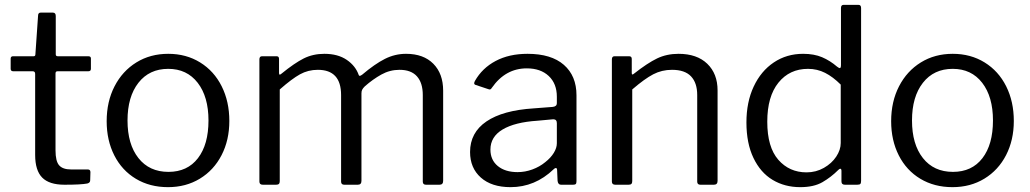

<svg xmlns="http://www.w3.org/2000/svg" viewBox="-20 -762 4249 792"><path d="M217 -468Q209 -468 209 -459V-142Q209 -97 224 -80Q239 -63 273 -63H342Q353 -63 353 -52L352 -18Q352 -8 340 -5Q314 0 246 0Q183 0 154 -29.5Q125 -59 125 -123V-457Q125 -468 115 -468H35Q24 -468 24 -478V-520Q24 -530 34 -530H119Q126 -530 126 -538L137 -697Q137 -710 148 -710H198Q210 -710 210 -696V-538Q210 -530 218 -530H344Q355 -530 355 -521V-478Q355 -468 344 -468Z M420 -262Q420 -343 452.5 -406Q485 -469 542.5 -504.5Q600 -540 674 -540Q748 -540 805.5 -504.5Q863 -469 894.5 -406Q926 -343 926 -263Q926 -184 894 -122Q862 -60 804.5 -25Q747 10 673 10Q598 10 540.5 -24.5Q483 -59 451.5 -121Q420 -183 420 -262ZM840 -265Q840 -363 795.5 -420.5Q751 -478 674 -478Q596 -478 551 -420.5Q506 -363 506 -265Q506 -167 551 -110Q596 -53 675 -53Q753 -53 796.5 -109.5Q840 -166 840 -265Z M1050 -13V-517Q1050 -530 1061 -530H1121Q1131 -530 1131 -519V-461Q1131 -449 1141 -458Q1195 -502 1233 -521Q1271 -540 1318 -540Q1374 -540 1410.5 -515Q1447 -490 1460 -452Q1462 -449 1464 -449Q1467 -449 1474 -454Q1526 -498 1567.5 -519Q1609 -540 1655 -540Q1727 -540 1767.5 -499Q1808 -458 1808 -388V-16Q1808 0 1793 0H1737Q1724 0 1724 -13V-370Q1724 -420 1700 -447Q1676 -474 1628 -474Q1588 -474 1553 -454.5Q1518 -435 1485 -406Q1477 -398 1474 -392Q1471 -386 1471 -377V-16Q1471 0 1456 0H1400Q1387 0 1387 -13V-370Q1387 -474 1291 -474Q1251 -474 1217.5 -455.5Q1184 -437 1134 -393V-15Q1134 -7 1130.5 -3.5Q1127 0 1119 0H1064Q1050 0 1050 -13Z M2086 10Q2008 10 1963.5 -29.5Q1919 -69 1919 -135Q1919 -215 1986.5 -261Q2054 -307 2182 -315L2260 -321Q2277 -323 2277 -336V-363Q2277 -417 2243.5 -448.5Q2210 -480 2153 -480Q2065 -480 2009 -400Q2006 -395 2003 -393.5Q2000 -392 1995 -394L1941 -412Q1936 -414 1936 -419Q1936 -422 1939 -428Q1969 -481 2024.5 -510.5Q2080 -540 2156 -540Q2254 -540 2306 -494.5Q2358 -449 2358 -369V-15Q2358 -6 2355 -3Q2352 0 2344 0H2294Q2282 0 2280 -16L2278 -62Q2277 -69 2273 -69Q2269 -69 2264 -64Q2187 10 2086 10ZM2262 -270 2197 -264Q2104 -258 2053.5 -228Q2003 -198 2003 -145Q2003 -102 2033.5 -77Q2064 -52 2115 -52Q2146 -52 2176 -63Q2206 -74 2229 -93Q2252 -111 2264.5 -131.5Q2277 -152 2277 -171V-254Q2277 -270 2262 -270Z M2504 -13V-517Q2504 -530 2515 -530H2575Q2586 -530 2586 -519V-461Q2586 -450 2595 -458Q2651 -502 2690.5 -521Q2730 -540 2779 -540Q2855 -540 2897.5 -499Q2940 -458 2940 -389V-16Q2940 0 2925 0H2869Q2856 0 2856 -13V-370Q2856 -420 2830.5 -447Q2805 -474 2752 -474Q2710 -474 2674.5 -455.5Q2639 -437 2588 -393V-15Q2588 -7 2584.5 -3.5Q2581 0 2573 0H2518Q2504 0 2504 -13Z M3451 -14V-57Q3451 -66 3446 -66Q3443 -66 3438 -61Q3408 -31 3372.5 -10.5Q3337 10 3281 10Q3217 10 3167 -20Q3117 -50 3088 -110.5Q3059 -171 3059 -257Q3059 -341 3089 -405Q3119 -469 3172 -504.5Q3225 -540 3293 -540Q3338 -540 3371 -526Q3404 -512 3433 -487Q3441 -481 3444 -481Q3449 -481 3449 -494V-729Q3449 -742 3460 -742H3521Q3532 -742 3532 -729V-16Q3532 -7 3529 -3.5Q3526 0 3516 0H3465Q3451 0 3451 -14ZM3313 -478Q3237 -478 3191 -421Q3145 -364 3145 -260Q3145 -155 3190.5 -103Q3236 -51 3307 -51Q3346 -51 3378.5 -69.5Q3411 -88 3429.5 -116Q3448 -144 3448 -172V-413Q3416 -445 3383.5 -461.5Q3351 -478 3313 -478Z M3656 -262Q3656 -343 3688.5 -406Q3721 -469 3778.5 -504.5Q3836 -540 3910 -540Q3984 -540 4041.5 -504.5Q4099 -469 4130.5 -406Q4162 -343 4162 -263Q4162 -184 4130 -122Q4098 -60 4040.5 -25Q3983 10 3909 10Q3834 10 3776.5 -24.5Q3719 -59 3687.5 -121Q3656 -183 3656 -262ZM4076 -265Q4076 -363 4031.5 -420.5Q3987 -478 3910 -478Q3832 -478 3787 -420.5Q3742 -363 3742 -265Q3742 -167 3787 -110Q3832 -53 3911 -53Q3989 -53 4032.5 -109.5Q4076 -166 4076 -265Z"/></svg>

Font: n
Style: Regular
Weight: 400
Designer: Pablo Impallari, Rodrigo Fuenzalida
Foundry: Impallari Type
Version: Version 1.002; ttfautohint (v1.5)